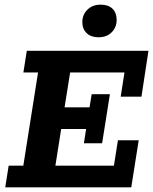

<svg xmlns="http://www.w3.org/2000/svg" viewBox="-20 -800 654 820"><path d="M2.4 0 17 -92.6H79.6L142.5 -490.4H79.9L94.4 -583H614.1L584.1 -387.1H495.4L511.6 -490.4H279.5L255.8 -341.7H362.4L371.6 -397.8H449.4L416.1 -188H338.3L347.8 -249.1H241.3L216.6 -92.6H466.5L483.7 -200.9H572.4L540.6 0ZM400.9 -640.8Q368.3 -640.8 349.9 -658.7Q331.6 -676.6 331.6 -705.8Q331.6 -737.2 353.3 -758.6Q375 -780.1 409.9 -780.1Q442.8 -780.1 460.5 -762.7Q478.2 -745.2 478.2 -715.3Q478.2 -683.4 457 -662.1Q435.8 -640.8 400.9 -640.8Z"/></svg>

Font: Rokkitt SemiBold
Style: Italic
Weight: 600
Italic angle: -9°
Designer: Vernon Adams
Foundry: Vernon Adams
Version: Version 3.103